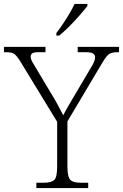

<svg xmlns="http://www.w3.org/2000/svg" viewBox="-29 -951 622 971"><path d="M155 0V-27H195Q231 -27 245.5 -41Q260 -55 260 -108V-335L74 -640Q56 -669 43.5 -678Q31 -687 1 -687H-9V-714H201V-687H166Q140 -687 133 -680.5Q126 -674 126 -665Q126 -654 132.5 -641.5Q139 -629 148 -615L225 -486Q244 -456 260.5 -425.5Q277 -395 291 -368Q299 -385 314 -410.5Q329 -436 347 -467L431 -609Q441 -625 446.5 -638Q452 -651 452 -661Q452 -673 442.5 -680Q433 -687 406 -687H364V-714H573V-687H564Q536 -687 522 -677Q508 -667 488 -633L312 -337V-110Q312 -56 326.5 -41.5Q341 -27 377 -27H417V0ZM256 -784Q271 -803 288.5 -829Q306 -855 322 -882Q338 -909 348 -931H413V-921Q400 -904 375 -875Q350 -846 321.5 -817.5Q293 -789 270 -771H256Z"/></svg>

Font: Noto Serif Tibetan ExtraLight
Style: Regular
Weight: 200
Designer: Monotype Design Team
Foundry: Monotype Imaging Inc.
Version: Version 2.103; ttfautohint (v1.8.4.7-5d5b)